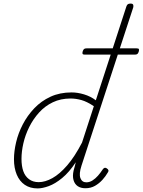

<svg xmlns="http://www.w3.org/2000/svg" viewBox="-20 -1035 796 1072"><path d="M190 17Q148 17 118.5 -3Q89 -23 73.5 -60Q58 -97 58 -146Q58 -190 70 -241Q82 -292 107.5 -341Q133 -390 171.5 -430.5Q210 -471 262 -495Q314 -519 380 -519Q413 -519 449.5 -508Q486 -497 515 -475L686 -1000Q689 -1008 694 -1011.5Q699 -1015 709 -1015Q721 -1015 723.5 -1008.5Q726 -1002 724 -994L435 -110Q420 -64 429 -40.5Q438 -17 462 -17Q480 -17 496.5 -27.5Q513 -38 527 -54Q541 -70 552 -87Q556 -94 562 -97Q568 -100 576 -95Q584 -90 585.5 -84.5Q587 -79 582 -72Q570 -51 552 -31Q534 -11 510.5 2.5Q487 16 457 16Q431 16 414 4.5Q397 -7 390.5 -29.5Q384 -52 391 -83Q394 -95 397.5 -106.5Q401 -118 403 -129Q366 -73 327 -41Q288 -9 252.5 4Q217 17 190 17ZM100 -148Q100 -108 110 -79.5Q120 -51 142 -34.5Q164 -18 196 -18Q232 -18 272.5 -40.5Q313 -63 355 -111.5Q397 -160 438 -239L504 -442Q465 -468 434 -476.5Q403 -485 374 -485Q319 -485 275 -464Q231 -443 198 -406.5Q165 -370 143 -325.5Q121 -281 110.5 -235Q100 -189 100 -148ZM453 -730Q443 -730 441 -734.5Q439 -739 442 -749Q445 -758 449.5 -761.5Q454 -765 463 -765H743Q754 -765 755.5 -760.5Q757 -756 755 -748Q752 -738 747.5 -734Q743 -730 733 -730Z"/></svg>

Font: Playwrite MX Thin
Style: Regular
Weight: 250
Designer: Veronika Burian, José Scaglione
Foundry: TypeTogether
Version: Version 1.002